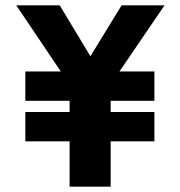

<svg xmlns="http://www.w3.org/2000/svg" viewBox="-20 -700 675 720"><path d="M428 -432H559V-322H395V-280H559V-170H395V0H241V-170H75V-280H241V-322H75V-432H208L41 -680H204L319 -489L436 -680H597Z"/></svg>

Font: Martel Sans ExtraBold
Style: Regular
Weight: 800
Designer: Dan Reynolds and Mathieu Réguer
Foundry: Dan Reynolds and Mathieu Réguer
Version: Version 1.002; ttfautohint (v1.1) -l 5 -r 5 -G 72 -x 0 -D la